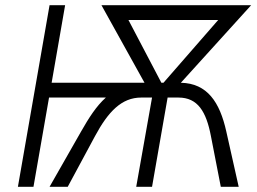

<svg xmlns="http://www.w3.org/2000/svg" viewBox="-20 -720 991 740"><path d="M109 0 169 -344H388C351 -311 322 -265 293 -214L171 0H241L346 -195C397 -290 449 -344 524 -344H566L505 0H566L626 -344H668C742 -344 775 -290 793 -195L831 0H900L852 -214C827 -326 779 -399 677 -401L948 -700H371L537 -401H179L231 -700H171L49 0ZM475 -643H821L610 -401H602Z"/></svg>

Font: Fixel Text 20240404 Light
Style: Italic
Weight: 300
Width: 4
Italic angle: -10°
Designer: AlfaBravo + MacPaw
Foundry: Kyrylo Tkachov, Marchela Mozhyna, Serhii Makarenko, Maria Weinstein, Zakhar Kryvoshyya
Version: Version 1.211;Glyphs 3.2 (3225)